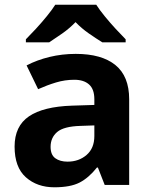

<svg xmlns="http://www.w3.org/2000/svg" viewBox="-20 -786 644 816"><path d="M302 -557Q412 -557 470.5 -509.5Q529 -462 529 -364V0H425L396 -74H392Q357 -30 318 -10Q279 10 211 10Q138 10 90 -32.5Q42 -75 42 -163Q42 -250 103 -291.5Q164 -333 286 -337L381 -340V-364Q381 -407 358.5 -427Q336 -447 296 -447Q256 -447 218 -435.5Q180 -424 142 -407L93 -508Q137 -531 190.5 -544Q244 -557 302 -557ZM323 -251Q251 -249 223 -225Q195 -201 195 -162Q195 -128 215 -113.5Q235 -99 267 -99Q315 -99 348 -127.5Q381 -156 381 -208V-253ZM389 -766Q403 -744 425.5 -716.5Q448 -689 472 -663Q496 -637 514 -619V-606H415Q389 -622 358 -643.5Q327 -665 301 -692Q275 -665 245 -644Q215 -623 189 -606H90V-619Q109 -638 132.5 -663.5Q156 -689 178.5 -716.5Q201 -744 215 -766Z"/></svg>

Font: Noto Sans Sinhala
Style: Bold
Weight: 700
Designer: Jelle Bosma - Monotype Design Team
Foundry: Monotype Imaging Inc.
Version: Version 2.006; ttfautohint (v1.8.4.7-5d5b)